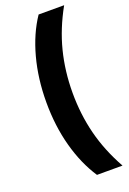

<svg xmlns="http://www.w3.org/2000/svg" viewBox="-175 -800 707 1053"><g transform="rotate(-20 178.5 -274.0)"><path d="M198 194Q138 103 105.5 -16.5Q73 -136 73 -274Q73 -412 105.5 -532.5Q138 -653 198 -742H347Q284 -629 255 -514.5Q226 -400 226 -274Q226 -148 255 -33.5Q284 81 347 194Z"/></g></svg>

Font: MOST Montserrat
Style: Bold
Weight: 700
Designer: Julieta Ulanovsky
Foundry: Julieta Ulanovsky
Version: Version 8.000;March 11, 2024;FontCreator 15.0.0.2926 64-bit